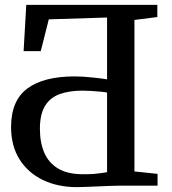

<svg xmlns="http://www.w3.org/2000/svg" viewBox="-20 -763 705 789"><path d="M296 6Q217 6 156 -23.5Q95 -53 60.2 -108.2Q25.5 -163.5 25.5 -241Q25.5 -349.5 92.2 -399.2Q159 -449 287 -449Q303 -449 322.5 -447.8Q342 -446.5 361.2 -444.5Q380.5 -442.5 396.2 -440.5Q412 -438.5 420 -437V-691L180.5 -683.5L147.5 -553H77L88 -743H626.5V-693L532.5 -681V-58.5L627.5 -48.5V0H471.5Q455 0 429.8 1Q404.5 2 377.2 3.2Q350 4.5 328 5.2Q306 6 296 6ZM321 -47Q347.5 -47 364.8 -48.2Q382 -49.5 394.8 -51.5Q407.5 -53.5 420 -55.5V-382.5Q411.5 -384.5 394.2 -386.2Q377 -388 356.8 -389.2Q336.5 -390.5 319 -390.5Q264.5 -390.5 225.2 -376.2Q186 -362 165 -327.8Q144 -293.5 144 -233.5Q144 -177 162.2 -135Q180.5 -93 219.5 -70Q258.5 -47 321 -47Z"/></svg>

Font: Merriweather 28pt Medium
Style: Regular
Weight: 500
Version: Version 2.100